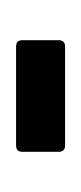

<svg xmlns="http://www.w3.org/2000/svg" viewBox="49 -722 101 239"><g transform="rotate(-90 99.5 -602.5)"><path d="M38 -572Q30 -572 30 -580V-625Q30 -633 38 -633H161Q169 -633 169 -625V-580Q169 -572 161 -572Z"/></g></svg>

Font: Sofia Sans Extra Condensed
Style: Regular
Weight: 400
Designer: Botio Nikoltchev, Ani Petrova
Foundry: lettersoup
Version: Version 4.101